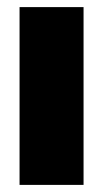

<svg xmlns="http://www.w3.org/2000/svg" viewBox="-20 -520 290 540"><path d="M35 0V-500H215V0Z"/></svg>

Font: Epunda Sans Black
Style: Regular
Weight: 900
Designer: Simon Atzbach
Foundry: typofactur
Version: Version 2.204; ttfautohint (v1.8.4.7-5d5b)